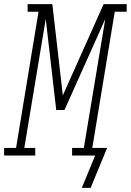

<svg xmlns="http://www.w3.org/2000/svg" viewBox="-63 -755 635 932"><path d="M377 157H334L399 0H287V-37H344L448 -663L250 -221H210L159 -663L55 -37H108V0H-43V-37H15L124 -698H71V-735H191L242 -292L440 -735H552V-698H494L385 -37H457Z"/></svg>

Font: Iosevka Curly Slab XLtObl
Style: Regular
Weight: 200
Italic angle: -9°
Monospace: yes
Designer: Belleve Invis
Foundry: Belleve Invis
Version: Version 11.1.0; ttfautohint (v1.8.3)